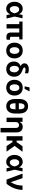

<svg xmlns="http://www.w3.org/2000/svg" viewBox="2742 -3568 1030 6553"><g transform="rotate(90 3256.5 -291.0)"><path d="M275.2 11.4C373.9 12.1 434.3 -46.9 463.8 -124.3H466.6L495 0H611.5L545.1 -272.7L604.4 -545.5H489.7L465.2 -427.9L462 -424.7C431.5 -502.5 365.8 -552.6 277.7 -552.6C143.8 -552.6 40.1 -438.6 40.1 -272.7C40.1 -105.8 137.8 10.7 275.2 11.4ZM186.8 -273.8C186.8 -366.1 230.1 -432.2 302.2 -432.2C383.2 -432.2 418.3 -345.9 432.5 -274.1L432.9 -272.7L432.5 -271.3C418.3 -202.8 373.6 -111.5 297.6 -111.5C231.5 -111.5 186.8 -180 186.8 -273.8Z M1323.2 -545.5H715.2V-433.9H802.9V0H949.9V-433.9H1088.8V-152.7C1089.1 -39.1 1149.1 6.4 1244.7 6.4C1279.8 6.4 1310 0 1335.2 -7.8V-119C1323.2 -117.9 1307.2 -116.1 1292.6 -116.1C1254.3 -116.1 1235.1 -127.1 1234.7 -170.8V-433.9H1323.2Z M1704.2 10.7C1869.7 10.7 1972.7 -102.6 1972.7 -270.6C1972.7 -439.6 1869.7 -552.6 1704.2 -552.6C1538.7 -552.6 1435.7 -439.6 1435.7 -270.6C1435.7 -102.6 1538.7 10.7 1704.2 10.7ZM1589.5 -271.7C1589.5 -366.8 1628.6 -437.1 1704.9 -437.1C1779.8 -437.1 1818.9 -366.8 1818.9 -271.7C1818.9 -176.5 1779.8 -106.5 1704.9 -106.5C1628.6 -106.5 1589.5 -176.5 1589.5 -271.7Z M2140.6 -610.8C2140.6 -554.7 2173.3 -511 2234.7 -478.7L2235.8 -475.9C2147 -453.5 2078.8 -364 2079.2 -258.5V-248.6C2078.8 -96.9 2179.7 9.9 2339.5 9.9C2496.4 9.9 2597.3 -100.5 2597.3 -257.1V-267C2597.3 -402 2521.3 -494.7 2359 -549C2299.7 -570 2282.7 -589.5 2282.7 -608.7C2282.7 -633.5 2307.5 -647.7 2360.4 -647.7C2405.2 -647.7 2451.7 -636.7 2480.1 -625.4V-737.9C2433.6 -753.2 2394.5 -760.3 2348.7 -760.3C2220.5 -760.3 2140.3 -701.3 2140.6 -610.8ZM2227.6 -265.6V-273.8C2227.3 -359.4 2267 -424.7 2339.5 -424.7C2403.8 -412.3 2448.9 -343.8 2449.2 -273.8V-265.6C2448.9 -174.4 2411.2 -109 2339.5 -109C2266 -109 2227.3 -174.7 2227.6 -265.6Z M2971.9 10.7C3137.4 10.7 3240.4 -102.6 3240.4 -270.6C3240.4 -439.6 3137.4 -552.6 2971.9 -552.6C2806.5 -552.6 2703.5 -439.6 2703.5 -270.6C2703.5 -102.6 2806.5 10.7 2971.9 10.7ZM2857.2 -271.7C2857.2 -366.8 2896.3 -437.1 2972.7 -437.1C3047.6 -437.1 3086.6 -366.8 3086.6 -271.7C3086.6 -176.5 3047.6 -106.5 2972.7 -106.5C2896.3 -106.5 2857.2 -176.5 2857.2 -271.7ZM2925.4 -616.8H3014.6L3098.7 -785.5H2963.4Z M3855.5 -300.1V-425.1C3855.1 -635.7 3753.2 -734.4 3606.5 -734.4C3458.8 -734.4 3357.2 -634.6 3357.6 -425.1V-300.1C3357.2 -88.1 3459.2 9.9 3608 9.9C3755 9.9 3855.1 -88.1 3855.5 -300.1ZM3504.6 -280.9V-306.1H3708.8V-280.9C3708.5 -157 3669.4 -112.2 3608 -112.2C3540.5 -112.2 3504.3 -163.7 3504.6 -280.9ZM3504.6 -419.7V-446.7C3504.3 -560.4 3540.1 -612.9 3606.5 -612.9C3668.7 -612.9 3708.5 -566.4 3708.8 -446.7V-419.7Z M4146 -315.3C4146 -385.7 4188.6 -426.8 4249.3 -426.8C4310.4 -426.8 4346.2 -387.1 4346.2 -320.3V204.5H4497.5V-347.3C4497.5 -474.8 4423.7 -552.6 4309.3 -552.6C4228.7 -552.6 4169.7 -513.1 4145.2 -449.2H4138.8V-545.5H3994.7V0H4146Z M4777.7 -545.5H4627.8V0H4777.7V-201.3H4829.5L4964.5 0H5155.2L4959.5 -276.3L5160.2 -545.5H4970.5L4829.2 -343.8H4777.7Z M5502.1 11.4C5600.9 12.1 5661.2 -46.9 5690.7 -124.3H5693.5L5721.9 0H5838.4L5772 -272.7L5831.3 -545.5H5716.6L5692.1 -427.9L5688.9 -424.7C5658.4 -502.5 5592.7 -552.6 5504.6 -552.6C5370.7 -552.6 5267 -438.6 5267 -272.7C5267 -105.8 5364.7 10.7 5502.1 11.4ZM5413.7 -273.8C5413.7 -366.1 5457 -432.2 5529.1 -432.2C5610.1 -432.2 5645.2 -345.9 5659.4 -274.1L5659.8 -272.7L5659.4 -271.3C5645.2 -202.8 5600.5 -111.5 5524.5 -111.5C5458.5 -111.5 5413.7 -180 5413.7 -273.8Z M6108.3 0H6252.5C6384.6 -160.2 6457 -353 6460.9 -545.5H6313.9C6306.5 -386.4 6285.2 -289.4 6198.5 -148.4H6192.8L6059.7 -545.5H5903.4Z"/></g></svg>

Font: Margiela Sans
Style: Bold
Weight: 700
Designer: Stefan Endress, Andreas Faust
Version: Version 1.100;FEAKit 1.0